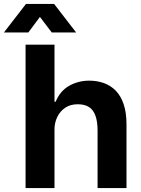

<svg xmlns="http://www.w3.org/2000/svg" viewBox="-67 -956 717 976"><path d="M63 0V-729H210V-439H216Q238 -493 284 -519.5Q330 -546 387 -546Q427 -546 461.5 -533.5Q496 -521 521.5 -495Q547 -469 561.5 -426.5Q576 -384 576 -324V0H429V-292Q429 -337 418.5 -367Q408 -397 386 -411.5Q364 -426 328 -426Q290 -426 264 -408Q238 -390 224 -361Q210 -332 210 -298V0ZM-47 -791 65 -936H208L320 -791H196L136 -870L77 -791Z"/></svg>

Font: Mona Sans ExtraLight
Style: Bold
Weight: 700
Version: Version 2.000